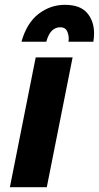

<svg xmlns="http://www.w3.org/2000/svg" viewBox="-20 -776 410 796"><path d="M367 -603H264L265 -615Q265 -633 257.5 -648Q250 -663 230 -663Q188 -663 172 -603H69Q91 -681 140 -718.5Q189 -756 249 -756Q312 -756 341 -722.5Q370 -689 370 -637Q370 -621 367 -603ZM174 0H21L128 -538H281Z"/></svg>

Font: Argentum Sans SemiBold
Style: Italic
Weight: 600
Italic angle: -11°
Designer: Julieta Ulanovsky (font), Cristiano Sobral (main changes and remaster)
Foundry: Julieta Ulanovsky (font), Cristiano Sobral (main changes and remaster)
Version: Version 2.007;June 15, 2022;FontCreator 14.0.0.2814 64-bit; 